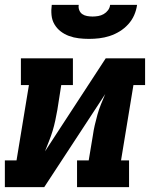

<svg xmlns="http://www.w3.org/2000/svg" viewBox="-21 -770 641 790"><path d="M-1 0V-110H47L98 -420H65V-530H279V-420H231L215 -318Q211 -296 206.5 -274.5Q202 -253 195.5 -231.5Q189 -210 180.5 -189Q172 -168 164 -147L414 -530H576V-420H528L477 -110H510V0H296V-110H344L361 -212Q364 -234 369 -255.5Q374 -277 380 -298.5Q386 -320 394.5 -341Q403 -362 412 -383L161 0ZM345 -610Q324 -610 303 -612.5Q282 -615 263 -622Q244 -629 228.5 -641Q213 -653 203 -670Q193 -687 191 -708Q189 -729 192 -750H303Q301 -739 305 -728.5Q309 -718 317.5 -712Q326 -706 337.5 -704Q349 -702 360 -702Q371 -702 383 -704Q395 -706 405.5 -712Q416 -718 423.5 -728Q431 -738 432 -750H543Q540 -728 531 -707.5Q522 -687 506.5 -670Q491 -653 471.5 -641Q452 -629 430.5 -622Q409 -615 387.5 -612.5Q366 -610 345 -610Z"/></svg>

Font: Iosevka Curly Slab XBdExObl
Style: Regular
Weight: 800
Width: 7
Italic angle: -9°
Monospace: yes
Designer: Belleve Invis
Foundry: Belleve Invis
Version: Version 11.1.0; ttfautohint (v1.8.3)